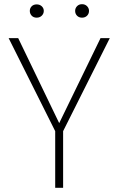

<svg xmlns="http://www.w3.org/2000/svg" viewBox="-20 -892 564 912"><path d="M66.4 -710.9 261.2 -307.1 457.5 -710.9H501.5L279.8 -269V0H242.2V-269L21 -710.9ZM121.6 -840.3Q121.6 -853 130.4 -862.1Q139.2 -871.1 154.3 -871.1Q168.9 -871.1 178.5 -862.1Q188 -853 188 -840.3Q188 -827.1 178.5 -817.6Q168.9 -808.1 154.3 -808.1Q139.2 -808.1 130.4 -817.6Q121.6 -827.1 121.6 -840.3ZM336.9 -840.3Q336.9 -853 345.9 -862.5Q355 -872.1 369.6 -872.1Q384.3 -872.1 393.6 -862.5Q402.8 -853 402.8 -840.3Q402.8 -826.7 393.6 -817.4Q384.3 -808.1 369.6 -808.1Q355 -808.1 345.9 -817.4Q336.9 -826.7 336.9 -840.3Z"/></svg>

Font: Roboto Condensed ExtraLight
Style: Regular
Weight: 250
Designer: Christian Robertson
Foundry: Google
Version: Version 3.008; 2023